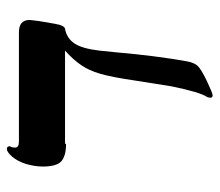

<svg xmlns="http://www.w3.org/2000/svg" viewBox="-60 -564 638 558"><g transform="rotate(-90 259.0 -285.0)"><path d="M120 -415V-412Q85 -412 69 -426Q54 -440 54 -479Q54 -504 62 -530Q70 -554 83 -569Q96 -584 105 -584Q113 -584 113 -576L110 -569L109 -560Q109 -549 127 -549H444Q480 -549 480 -518L477 -492L469 -445Q464 -416 454 -415Q427 -410 412 -388Q397 -366 391 -316L386 -267Q376 -152 360 -62Q356 -39 346 -29Q336 -19 303 -3Q267 14 261 14Q254 14 254 7Q254 4 256 -2Q270 -22 287 -105L304 -212Q314 -281 324 -314Q333 -345 348 -367Q364 -391 391 -415Z"/></g></svg>

Font: Libra Serif Modern
Style: Bold Italic
Weight: 700
Italic angle: -12°
Designer: Stefan Peev, Context Ltd
Foundry: Stefan Peev, Context Ltd
Version: Version 1.000